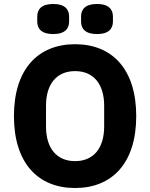

<svg xmlns="http://www.w3.org/2000/svg" viewBox="-20 -932 754 964"><path d="M247 -761C307 -761 327 -789 327 -824V-849C327 -884 307 -912 247 -912C187 -912 167 -884 167 -849V-824C167 -789 187 -761 247 -761ZM467 -761C527 -761 547 -789 547 -824V-849C547 -884 527 -912 467 -912C407 -912 387 -884 387 -849V-824C387 -789 407 -761 467 -761ZM357 12C542 12 664 -112 664 -349C664 -586 542 -710 357 -710C172 -710 50 -586 50 -349C50 -112 172 12 357 12ZM357 -123C266 -123 211 -186 211 -297V-401C211 -512 266 -575 357 -575C448 -575 503 -512 503 -401V-297C503 -186 448 -123 357 -123Z"/></svg>

Font: IBM Plex Devanagari
Style: Bold
Weight: 700
Designer: Mike Abbink, Paul van der Laan, Pieter van Rosmalen, Erin McLaughlin
Foundry: Bold Monday
Version: Version 1.0